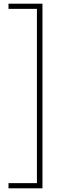

<svg xmlns="http://www.w3.org/2000/svg" viewBox="-20 -820 318 1040"><path d="M26 200H210V-800H26V-772H180V172H26Z"/></svg>

Font: Aspekta 100
Style: Regular
Weight: 100
Designer: Ivo Dolenc
Version: Version 2.000